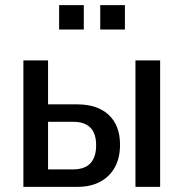

<svg xmlns="http://www.w3.org/2000/svg" viewBox="-20 -727 714 747"><path d="M71 0V-492H167V-321H280Q359 -321 403 -280Q447 -239 447 -164Q447 -113 427 -76.5Q407 -40 370 -20Q333 0 281 0ZM167 -68H265Q309 -68 331.5 -91.5Q354 -115 354 -162Q354 -208 331.5 -230.5Q309 -253 266 -253H167ZM507 0V-492H603V0ZM370 -612V-707H466V-612ZM210 -612V-707H306V-612Z"/></svg>

Font: Nunito Sans 10pt Condensed SemiBold
Style: Regular
Weight: 600
Width: 3
Designer: Vernon Adams
Foundry: Vernon Adams
Version: Version 3.101;gftools[0.9.27]